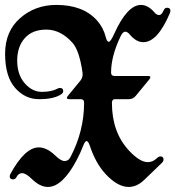

<svg xmlns="http://www.w3.org/2000/svg" viewBox="-60 -738 701 768"><path d="M165.5 -718.3Q272 -718.3 327.6 -656.7Q353.5 -627.9 363.3 -588.9Q367.7 -570.8 375.5 -570.8Q382.3 -570.8 396 -601.1Q448.7 -718.3 503.9 -718.3Q532.2 -718.3 558.1 -688Q566.9 -677.7 576.7 -677.7Q586.4 -677.7 594.2 -695.8Q599.1 -707 607.9 -707Q621.6 -707 621.6 -694.8Q621.6 -690.4 618.7 -683.6Q569.8 -569.3 513.2 -569.3Q484.4 -569.3 458.5 -600.6Q449.7 -611.3 440.4 -611.3Q431.2 -611.3 421.9 -591.8Q384.3 -512.7 384.3 -448.2Q384.3 -434.1 397.9 -434.1H530.8Q541.5 -434.1 541.5 -429.2Q541.5 -425.8 537.1 -420.4L483.4 -355Q472.2 -341.3 454.6 -341.3H399.9Q387.7 -341.3 387.7 -326.2Q387.7 -210.4 454.6 -137.2Q498.5 -89.4 531.2 -89.4Q551.3 -89.4 567.9 -105.5Q574.7 -112.3 582 -112.3Q594.2 -112.3 594.2 -99.1Q594.2 -92.8 586.9 -85.9L517.1 -18.6Q487.8 9.8 454.6 9.8Q409.7 9.8 360.8 -43.5Q322.3 -85.9 299.3 -154.8Q293 -173.8 286.4 -173.8Q279.8 -173.8 272.5 -154.3Q261.2 -125 246.1 -96.7Q189.5 9.8 131.3 9.8Q100.1 9.8 67.4 -22Q43.5 -45.4 28.8 -45.4Q14.2 -45.4 6.3 -30.3Q1.5 -20.5 -7.3 -20.5Q-21 -20.5 -21 -32.2Q-21 -37.6 -19 -41Q39.1 -148.4 95.2 -148.4Q127 -148.4 160.2 -116.7Q183.6 -93.8 198.5 -93.8Q213.4 -93.8 221.7 -109.4Q276.4 -213.4 276.4 -327.6Q276.4 -341.3 262.7 -341.3H218.3Q207.5 -341.3 207.5 -346.2Q207.5 -349.6 211.9 -355L261.2 -415Q270.5 -426.3 270.5 -440.9Q270.5 -444.8 270 -448.2Q257.3 -536.6 229.5 -567.4Q182.1 -619.6 125.7 -619.6Q69.3 -619.6 39.1 -585.4Q8.8 -551.3 8.8 -495.4Q8.8 -439.5 38.8 -405Q68.8 -370.6 107.2 -370.6Q145.5 -370.6 168.5 -382.8Q174.8 -386.2 180.2 -386.2Q192.9 -386.2 192.9 -373Q192.9 -365.7 182.6 -359.4Q153.3 -341.3 96.4 -341.3Q39.6 -341.3 0 -387Q-39.6 -432.6 -39.6 -522.7Q-39.6 -612.8 20.5 -665.5Q80.6 -718.3 165.5 -718.3Z"/></svg>

Font: UnifrakturMaguntia21
Style: Book
Weight: 400
Designer: j. 'mach' wust, Gerrit Ansmann, Georg Duffner, based on a font by Peter Wiegel, original typeface by Carl Albert Fahrenw
Version: Version 2017-03-19